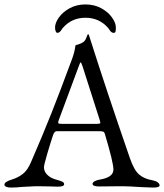

<svg xmlns="http://www.w3.org/2000/svg" viewBox="-22 -840 739 865"><path d="M0 0ZM-2 -8Q-2 -21 31 -31Q60 -40 81 -56.5Q102 -73 117 -108Q170 -230 209.5 -329.5Q249 -429 304 -578Q315 -609 318 -636Q321 -637 332.5 -640.5Q344 -644 354 -651Q362 -657 366.5 -669Q371 -681 373 -685Q374 -686 375.5 -685.5Q377 -685 378 -684Q380 -679 381.5 -673Q383 -667 385 -662Q459 -429 563 -128Q582 -73 605 -53.5Q628 -34 664 -28Q680 -25 688.5 -18.5Q697 -12 697 -5Q697 5 668 5L614 3Q558 -1 529 -1L424 0Q395 0 395 -12Q395 -18 404.5 -23.5Q414 -29 428 -31Q489 -41 489 -76Q489 -108 450 -238Q448 -245 442.5 -247Q437 -249 423 -249H234Q223 -249 217 -231Q206 -199 191 -147.5Q176 -96 176 -87Q176 -66 192.5 -51Q209 -36 234 -30Q252 -25 259.5 -21Q267 -17 267 -10Q267 1 238 1Q220 1 208 0L147 -1Q130 -1 109.5 0.5Q89 2 79 2Q51 5 27 5Q14 5 6 1.5Q-2 -2 -2 -8ZM416 -282Q422 -282 426 -283Q430 -284 430 -287L428 -297L350 -541Q344 -559 341 -559Q339 -559 333 -542L242 -297L240 -289Q240 -284 244.5 -283Q249 -282 261 -282ZM500 -716Q500 -704 498.5 -698Q497 -692 490 -692Q481 -692 474 -701.5Q467 -711 466 -713Q426 -760 363 -760Q300 -760 260 -713Q259 -711 252 -701.5Q245 -692 236 -692Q232 -692 229 -699Q226 -706 226 -716Q226 -737 243.5 -761.5Q261 -786 292 -803Q323 -820 363 -820Q403 -820 434 -803Q465 -786 482.5 -761.5Q500 -737 500 -716Z"/></svg>

Font: EB Garamond
Style: Regular
Weight: 400
Designer: Georg Duffner and Octavio Pardo
Foundry: Georg Duffner
Version: Version 1.000; ttfautohint (v1.6)